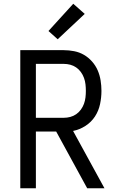

<svg xmlns="http://www.w3.org/2000/svg" viewBox="-20 -1002 640 1022"><path d="M88 0V-735H319Q347 -735 375 -729.5Q403 -724 427 -710Q451 -696 470 -674.5Q489 -653 500 -627.5Q511 -602 515.5 -574Q520 -546 520 -518Q520 -483 512.5 -447.5Q505 -412 485.5 -382Q466 -352 435 -332Q404 -312 369 -305L536 0H444L279 -302H171V0ZM319 -375Q337 -375 354 -379.5Q371 -384 385.5 -394Q400 -404 410.5 -418.5Q421 -433 427 -449.5Q433 -466 435 -483.5Q437 -501 437 -518Q437 -536 435 -553.5Q433 -571 427 -587.5Q421 -604 410.5 -618.5Q400 -633 385.5 -643Q371 -653 354 -657.5Q337 -662 319 -662H171V-375ZM287 -793 238 -837 370 -982 431 -928Z"/></svg>

Font: R Plex Mono
Style: Regular
Weight: 400
Monospace: yes
Designer: Belleve Invis
Foundry: Belleve Invis
Version: Version 31.8.0